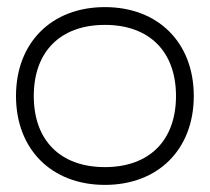

<svg xmlns="http://www.w3.org/2000/svg" viewBox="-20 -520 590 540"><path d="M275 0C425 0 525 -100 525 -250C525 -400 425 -500 275 -500C125 -500 25 -400 25 -250C25 -100 125 0 275 0ZM75 -250C75 -375 150 -450 275 -450C400 -450 475 -375 475 -250C475 -125 400 -50 275 -50C150 -50 75 -125 75 -250Z"/></svg>

Font: LS-VG5000 Light
Style: Regular
Weight: 400
Designer: Justin Bihan, 2021
Foundry: Justin Bihan, 2021
Version: Version 1.000;Glyphs 3.1.2 (3151)